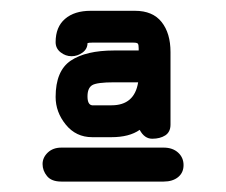

<svg xmlns="http://www.w3.org/2000/svg" viewBox="-20 -485 423 359"><path d="M239.3 -394.5Q239.3 -401.4 237.8 -403.3Q236.3 -405.3 229.5 -405.3H152.3Q145.5 -405.3 143.6 -404.3Q143.6 -393.6 134.3 -386.7Q125 -379.9 113.8 -379.9Q102.5 -379.9 93.3 -387.2Q84 -394.5 84 -406.2Q84 -434.6 101.6 -449.7Q119.1 -464.8 149.4 -464.8H232.4Q265.6 -464.8 282.2 -443.8Q298.8 -422.9 298.8 -387.7V-252Q298.8 -238.3 289.1 -231.9Q279.3 -225.6 264.6 -225.6Q250 -225.6 241.2 -242.2Q221.7 -228.5 188.5 -228.5H152.3Q122.1 -228.5 103 -252Q84 -275.4 84 -303.7Q84 -352.5 112.3 -371.6Q140.6 -390.6 193.4 -390.6H239.3ZM286.1 -209Q302.7 -209 313 -199.7Q323.2 -190.4 323.2 -176.3Q323.2 -162.1 313 -153.8Q302.7 -145.5 286.1 -145.5H94.7Q76.2 -145.5 67.9 -155.8Q59.6 -166 59.6 -178.2Q59.6 -190.4 69.3 -199.7Q79.1 -209 94.7 -209ZM152.3 -288.1H188.5Q231.4 -288.1 238.3 -331.1H193.4Q161.1 -331.1 152.3 -325.7Q143.6 -320.3 143.6 -304.7Q143.6 -289.1 152.3 -288.1Z"/></svg>

Font: Jura
Style: DemiBold
Weight: 600
Version: Version 2.5